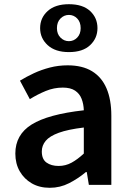

<svg xmlns="http://www.w3.org/2000/svg" viewBox="-20 -880 623 914"><path d="M217 14Q168 14 131.5 -7Q95 -28 74 -64.5Q53 -101 53 -149Q53 -239 131 -287.5Q209 -336 379 -355Q378 -385 368.5 -409.5Q359 -434 337.5 -448.5Q316 -463 279 -463Q237 -463 198 -447Q159 -431 122 -408L75 -496Q106 -515 141.5 -531.5Q177 -548 217.5 -558.5Q258 -569 302 -569Q372 -569 418 -541Q464 -513 487 -459.5Q510 -406 510 -329V0H403L393 -61H389Q352 -30 309 -8Q266 14 217 14ZM259 -90Q292 -90 320.5 -105.5Q349 -121 379 -149V-273Q304 -264 260 -248Q216 -232 197.5 -209.5Q179 -187 179 -159Q179 -122 201.5 -106Q224 -90 259 -90ZM308 -632Q243 -632 207 -665Q171 -698 171 -746Q171 -795 207 -827.5Q243 -860 308 -860Q374 -860 409 -827.5Q444 -795 444 -746Q444 -698 409 -665Q374 -632 308 -632ZM308 -684Q331 -684 347.5 -701Q364 -718 364 -746Q364 -775 347.5 -792Q331 -809 308 -809Q285 -809 268 -792Q251 -775 251 -746Q251 -718 268 -701Q285 -684 308 -684Z"/></svg>

Font: Noto Sans KR Thin SemiBold
Style: Regular
Weight: 600
Version: Version 2.004-H2;hotconv 1.0.118;makeotfexe 2.5.65603